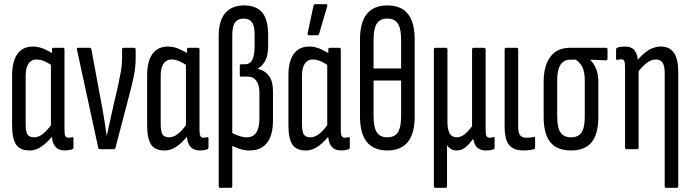

<svg xmlns="http://www.w3.org/2000/svg" viewBox="-20 -715 3316 920"><path d="M122 6Q75 6 56.5 -23Q38 -52 38 -116V-355Q38 -398 49 -428.5Q60 -459 82 -475.5Q104 -492 138 -492Q166 -492 194.5 -479Q223 -466 239 -454L233 -398Q214 -412 194 -421Q174 -430 154 -430Q139 -430 127.5 -421.5Q116 -413 109.5 -395.5Q103 -378 103 -350V-121Q103 -84 112 -70.5Q121 -57 143 -57Q167 -57 190 -77Q213 -97 235 -131L241 -75Q215 -40 185 -17Q155 6 122 6ZM291 6Q228 6 228 -74V-95L224 -97V-414L229 -439V-477Q229 -486 236 -486H282Q289 -486 289 -477V-93Q289 -72 293 -63.5Q297 -55 308 -55Q313 -55 318 -56Q323 -57 327 -58Q332 -59 332 -51V-8Q332 -2 325 1Q308 6 291 6Z M458 0Q453 0 451 -6L349 -476Q346 -486 354 -486H410Q417 -486 418 -478L472 -187Q477 -157 482 -126.5Q487 -96 491 -66H492Q499 -97 505.5 -127.5Q512 -158 519 -189L546 -306Q554 -343 559.5 -374.5Q565 -406 565 -440V-478Q565 -486 572 -486H623Q630 -486 630 -477V-439Q630 -396 622.5 -357Q615 -318 603 -273L533 -6Q532 0 526 0Z M769 6Q722 6 703.5 -23Q685 -52 685 -116V-355Q685 -398 696 -428.5Q707 -459 729 -475.5Q751 -492 785 -492Q813 -492 841.5 -479Q870 -466 886 -454L880 -398Q861 -412 841 -421Q821 -430 801 -430Q786 -430 774.5 -421.5Q763 -413 756.5 -395.5Q750 -378 750 -350V-121Q750 -84 759 -70.5Q768 -57 790 -57Q814 -57 837 -77Q860 -97 882 -131L888 -75Q862 -40 832 -17Q802 6 769 6ZM938 6Q875 6 875 -74V-95L871 -97V-414L876 -439V-477Q876 -486 883 -486H929Q936 -486 936 -477V-93Q936 -72 940 -63.5Q944 -55 955 -55Q960 -55 965 -56Q970 -57 974 -58Q979 -59 979 -51V-8Q979 -2 972 1Q955 6 938 6Z M1035 185Q1028 185 1028 176V-543Q1028 -616 1059.5 -652.5Q1091 -689 1149 -689Q1208 -689 1236.5 -655Q1265 -621 1265 -544V-497Q1265 -453 1252.5 -427Q1240 -401 1216 -387V-385Q1248 -378 1268 -352.5Q1288 -327 1288 -277V-138Q1288 -66 1259 -30Q1230 6 1176 6Q1151 6 1127.5 -2Q1104 -10 1084 -20L1085 -82Q1102 -72 1123 -64.5Q1144 -57 1163 -57Q1192 -57 1207.5 -79Q1223 -101 1223 -148V-274Q1223 -307 1208.5 -327.5Q1194 -348 1166 -348H1135Q1129 -348 1129 -354V-400Q1129 -407 1135 -407H1152Q1178 -407 1189 -428.5Q1200 -450 1200 -495V-548Q1200 -592 1187 -609Q1174 -626 1148 -626Q1120 -626 1106.5 -607.5Q1093 -589 1093 -548V176Q1093 185 1086 185Z M1446 6Q1399 6 1380.5 -23Q1362 -52 1362 -116V-355Q1362 -398 1373 -428.5Q1384 -459 1406 -475.5Q1428 -492 1462 -492Q1490 -492 1518.5 -479Q1547 -466 1563 -454L1557 -398Q1538 -412 1518 -421Q1498 -430 1478 -430Q1463 -430 1451.5 -421.5Q1440 -413 1433.5 -395.5Q1427 -378 1427 -350V-121Q1427 -84 1436 -70.5Q1445 -57 1467 -57Q1491 -57 1514 -77Q1537 -97 1559 -131L1565 -75Q1539 -40 1509 -17Q1479 6 1446 6ZM1615 6Q1552 6 1552 -74V-95L1548 -97V-414L1553 -439V-477Q1553 -486 1560 -486H1606Q1613 -486 1613 -477V-93Q1613 -72 1617 -63.5Q1621 -55 1632 -55Q1637 -55 1642 -56Q1647 -57 1651 -58Q1656 -59 1656 -51V-8Q1656 -2 1649 1Q1632 6 1615 6ZM1460 -546Q1453 -546 1454 -555L1482 -687Q1483 -695 1491 -695H1542Q1551 -695 1548 -685L1509 -553Q1506 -546 1499 -546Z M1836 -689Q1902 -689 1934.5 -648.5Q1967 -608 1967 -526V-157Q1967 -75 1934 -34.5Q1901 6 1836 6Q1771 6 1738 -34.5Q1705 -75 1705 -157V-526Q1705 -608 1738 -648.5Q1771 -689 1836 -689ZM1836 -626Q1801 -626 1785.5 -602Q1770 -578 1770 -524V-387H1902V-524Q1902 -578 1886.5 -602Q1871 -626 1836 -626ZM1836 -57Q1871 -57 1886.5 -81Q1902 -105 1902 -158V-329H1770V-158Q1770 -105 1785.5 -81Q1801 -57 1836 -57Z M2066 185Q2059 185 2059 176V-477Q2059 -486 2066 -486H2117Q2124 -486 2124 -477V-130Q2124 -95 2134.5 -76Q2145 -57 2168 -57Q2188 -57 2205.5 -71Q2223 -85 2242 -110V-477Q2242 -486 2249 -486H2299Q2307 -486 2307 -477V-93Q2307 -72 2311 -63.5Q2315 -55 2326 -55Q2331 -55 2335.5 -56Q2340 -57 2344 -58Q2350 -59 2350 -51V-7Q2350 -2 2343 1Q2336 4 2326 5Q2316 6 2308 6Q2283 6 2268 -6.5Q2253 -19 2248 -49V-50Q2229 -25 2211 -9.5Q2193 6 2167 6Q2151 6 2139.5 -2Q2128 -10 2122 -19V176Q2122 185 2115 185Z M2488 6Q2455 6 2435 -6.5Q2415 -19 2406.5 -44.5Q2398 -70 2398 -110V-477Q2398 -486 2404 -486H2456Q2463 -486 2463 -477V-109Q2463 -78 2472.5 -66.5Q2482 -55 2502 -55Q2512 -55 2521 -56Q2530 -57 2538 -59Q2544 -61 2544 -52V-8Q2544 -2 2539 0Q2529 2 2516 4Q2503 6 2488 6Z M2716 6Q2649 6 2617 -33.5Q2585 -73 2585 -155V-324Q2585 -398 2616.5 -442Q2648 -486 2712 -486H2884Q2891 -486 2891 -478V-434Q2891 -426 2884 -426L2808 -429V-428Q2825 -412 2836 -386.5Q2847 -361 2847 -320V-155Q2847 -73 2815 -33.5Q2783 6 2716 6ZM2716 -57Q2751 -57 2766.5 -80Q2782 -103 2782 -156V-328Q2782 -358 2776.5 -377Q2771 -396 2761 -408.5Q2751 -421 2739 -429H2713Q2682 -429 2666 -405Q2650 -381 2650 -331V-156Q2650 -103 2666 -80Q2682 -57 2716 -57Z M3172 185Q3165 185 3165 176V-366Q3165 -399 3155 -414.5Q3145 -430 3123 -430Q3101 -430 3079 -413.5Q3057 -397 3033 -365L3028 -419Q3057 -455 3085.5 -473.5Q3114 -492 3147 -492Q3188 -492 3209 -462Q3230 -432 3230 -370V176Q3230 185 3223 185ZM2983 0Q2975 0 2975 -9V-395Q2975 -415 2971 -423Q2967 -431 2957 -431Q2952 -431 2947 -430Q2942 -429 2938 -428Q2932 -427 2932 -434V-478Q2932 -484 2939 -487Q2948 -490 2957.5 -491Q2967 -492 2976 -492Q3007 -492 3022 -471.5Q3037 -451 3037 -414V-402L3040 -385V-9Q3040 0 3033 0Z"/></svg>

Font: Sofia Sans Extra Condensed
Style: Regular
Weight: 400
Designer: Botio Nikoltchev, Ani Petrova
Foundry: lettersoup
Version: Version 4.101